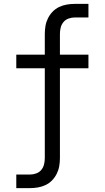

<svg xmlns="http://www.w3.org/2000/svg" viewBox="-20 -755 540 990"><path d="M64 215V145H134Q150 145 166 139.5Q182 134 192.5 121.5Q203 109 207 93Q211 77 211 60V-403H64V-473H211V-580Q211 -601 214.5 -621.5Q218 -642 227.5 -661Q237 -680 251.5 -695Q266 -710 285 -719Q304 -728 324.5 -731.5Q345 -735 366 -735H436V-665H366Q350 -665 334 -659.5Q318 -654 307.5 -641.5Q297 -629 293 -613Q289 -597 289 -580V-473H436V-403H289V60Q289 81 285.5 101.5Q282 122 272.5 141Q263 160 248.5 175Q234 190 215 199Q196 208 175.5 211.5Q155 215 134 215Z"/></svg>

Font: Iosevka Algr
Style: Regular
Weight: 400
Monospace: yes
Designer: Belleve Invis
Foundry: Belleve Invis
Version: Version 26.0.2; ttfautohint (v1.8.3)